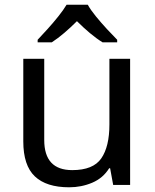

<svg xmlns="http://www.w3.org/2000/svg" viewBox="-20 -786 658 816"><path d="M533 -536V0H461L448 -71H444Q418 -29 372 -9.5Q326 10 274 10Q177 10 128 -36.5Q79 -83 79 -185V-536H168V-191Q168 -63 287 -63Q376 -63 410.5 -113Q445 -163 445 -257V-536ZM353 -766Q365 -744 387.5 -716.5Q410 -689 434.5 -662.5Q459 -636 478 -617V-606H416Q390 -622 362 -645.5Q334 -669 307 -696Q280 -669 253 -646Q226 -623 200 -606H140V-617Q159 -637 182.5 -663Q206 -689 228 -716.5Q250 -744 263 -766Z"/></svg>

Font: Noto Music
Style: Regular
Weight: 400
Designer: Monotype Design Team, Benjamin Yang
Foundry: Monotype Imaging Inc.
Version: Version 2.002; ttfautohint (v1.8.4.7-5d5b)